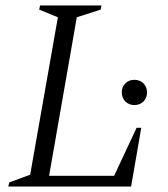

<svg xmlns="http://www.w3.org/2000/svg" viewBox="-20 -680 612 700"><path d="M10 0 14 -15 90 -43 191 -617 123 -645 126 -660H350L347 -645L260 -617L159 -39H396L478 -214H495L458 0ZM470 -297Q450 -297 437 -310Q424 -323 424 -343Q424 -363 437 -376Q450 -389 470 -389Q490 -389 503 -376Q516 -363 516 -343Q516 -323 503 -310Q490 -297 470 -297Z"/></svg>

Font: Spectral Light
Style: Italic
Weight: 300
Italic angle: -10°
Designer: Jean-Baptiste Levee
Foundry: Production Type
Version: Version 2.001